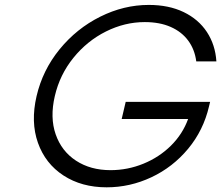

<svg xmlns="http://www.w3.org/2000/svg" viewBox="-20 -762 913 792"><path d="M130.9 -365.7Q155.8 -472.7 225.8 -558.6Q295.9 -644.5 393.3 -693.1Q490.7 -741.7 593.8 -741.7Q676.3 -741.7 737.5 -712.2Q798.8 -682.6 833.5 -629.9Q868.2 -577.1 872.6 -508.8H789.6Q783.2 -558.1 756.3 -594.5Q729.5 -630.9 684.1 -650.9Q638.7 -670.9 577.1 -670.9Q494.6 -670.9 417 -632.1Q339.4 -593.3 283 -523.7Q226.6 -454.1 206.1 -365.7Q185.5 -277.3 209.7 -207.8Q233.9 -138.2 293.7 -99.1Q353.5 -60.1 436 -60.1Q506.3 -60.1 571.5 -86.7Q636.7 -113.3 685.1 -161.1Q733.4 -209 755.9 -271H481.9L498.5 -341.8H846.7L842.3 -323.7Q819.3 -224.6 756.1 -148.4Q692.9 -72.3 604.5 -30.8Q516.1 10.7 419.9 10.7Q316.9 10.7 241.9 -38.1Q167 -86.9 136.5 -172.9Q106 -258.8 130.9 -365.7Z"/></svg>

Font: Glacial Indifference
Style: Italic
Weight: 400
Designer: Alfredo Marco Pradil
Foundry: Alfredo Marco Pradil
Version: Version 1.312